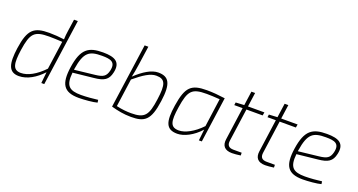

<svg xmlns="http://www.w3.org/2000/svg" viewBox="-43 -1295 3540 1901"><g transform="rotate(20 1726.5 -344.0)"><path d="M494 -700 476 -576C471 -541 468 -517 467 -483C414 -490 359 -494 310 -494C148 -494 93 -449 63 -244C39 -72 60 12 170 12C257 12 345 -41 416 -118L404 0H435L534 -700ZM417 -156C334 -69 250 -24 178 -24C91 -24 82 -91 103 -239C130 -423 165 -459 320 -459C361 -459 401 -457 459 -454Z M876 -494C725 -494 653 -450 623 -247C596 -62 642 12 802 12C857 12 953 4 994 -8L990 -36C945 -30 870 -23 813 -23C690 -23 644 -59 659 -202L876 -225C980 -235 1024 -261 1042 -344C1068 -460 1002 -494 876 -494ZM1003 -347C987 -284 958 -267 877 -258L663 -234C663 -238 663 -241 664 -244C693 -430 745 -459 878 -459C966 -459 1027 -447 1003 -347Z M1458 -494C1387 -494 1307 -444 1224 -366C1234 -410 1240 -445 1248 -499L1277 -700H1238L1142 -20H1143C1212 -1 1275 12 1352 12C1495 12 1552 -27 1581 -238C1609 -433 1569 -494 1458 -494ZM1540 -243C1516 -66 1484 -23 1341 -23C1298 -23 1247 -27 1185 -41L1226 -336C1322 -416 1389 -458 1450 -458C1545 -458 1563 -406 1540 -243Z M1971 -494C1806 -494 1755 -449 1723 -244C1695 -64 1719 12 1839 12C1909 12 2003 -34 2077 -118L2064 0H2095L2162 -479C2098 -488 2032 -494 1971 -494ZM2077 -155C1997 -70 1907 -24 1843 -24C1751 -24 1739 -83 1763 -239C1791 -423 1825 -459 1979 -459C2020 -459 2061 -457 2118 -453Z M2402 -448H2573L2579 -482H2406L2427 -631H2388L2367 -482L2278 -477L2274 -448H2362L2314 -103C2304 -33 2337 7 2414 7C2432 7 2477 4 2505 -1L2504 -30H2418C2368 -30 2346 -53 2354 -105Z M2752 -448H2923L2929 -482H2756L2777 -631H2738L2717 -482L2628 -477L2624 -448H2712L2664 -103C2654 -33 2687 7 2764 7C2782 7 2827 4 2855 -1L2854 -30H2768C2718 -30 2696 -53 2704 -105Z M3235 -494C3084 -494 3012 -450 2982 -247C2955 -62 3001 12 3161 12C3216 12 3312 4 3353 -8L3349 -36C3304 -30 3229 -23 3172 -23C3049 -23 3003 -59 3018 -202L3235 -225C3339 -235 3383 -261 3401 -344C3427 -460 3361 -494 3235 -494ZM3362 -347C3346 -284 3317 -267 3236 -258L3022 -234C3022 -238 3022 -241 3023 -244C3052 -430 3104 -459 3237 -459C3325 -459 3386 -447 3362 -347Z"/></g></svg>

Font: Exo 2 Extra Light
Style: Italic
Weight: 250
Italic angle: -8°
Designer: Natanael Gama
Version: Version 1.001;PS 001.001;hotconv 1.0.88;makeotf.lib2.5.64775